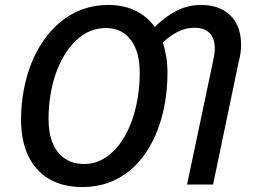

<svg xmlns="http://www.w3.org/2000/svg" viewBox="-20 -745 1022 775"><path d="M313 10Q233 10 177.5 -23Q122 -56 93.5 -117Q65 -178 65 -262Q65 -322 75.5 -379.5Q86 -437 106.5 -489Q127 -541 157 -583.5Q187 -626 226 -658Q265 -690 313 -707.5Q361 -725 417 -725Q480 -725 527.5 -701.5Q575 -678 605 -636Q643 -675 690 -700Q737 -725 792 -725Q841 -725 877.5 -706Q914 -687 933.5 -651Q953 -615 953 -565Q953 -549 951 -532.5Q949 -516 944 -498L840 0H735L840 -498Q843 -512 845 -524.5Q847 -537 847 -549Q847 -590 826 -611.5Q805 -633 765 -633Q728 -633 694.5 -615Q661 -597 637 -573Q646 -547 651 -516.5Q656 -486 656 -452Q656 -391 646.5 -333.5Q637 -276 617.5 -224Q598 -172 569.5 -129.5Q541 -87 502.5 -55.5Q464 -24 416.5 -7Q369 10 313 10ZM319 -83Q353 -83 382 -96Q411 -109 436 -133Q461 -157 481 -190.5Q501 -224 515 -265.5Q529 -307 536.5 -354Q544 -401 544 -451Q544 -537 507.5 -584.5Q471 -632 408 -632Q374 -632 343 -619Q312 -606 286.5 -581.5Q261 -557 240.5 -523.5Q220 -490 205.5 -449Q191 -408 183.5 -361Q176 -314 176 -264Q176 -207 193 -166.5Q210 -126 242.5 -104.5Q275 -83 319 -83Z"/></svg>

Font: Noto Sans Display Medium
Style: Italic
Weight: 500
Italic angle: -12°
Designer: Monotype Design Team
Foundry: Monotype Imaging Inc.
Version: Version 2.003